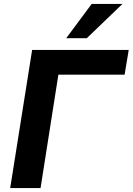

<svg xmlns="http://www.w3.org/2000/svg" viewBox="-20 -960 677 980"><path d="M32 0 144 -705H637L616 -579H278L187 0ZM318 -765 448 -940H605L423 -765Z"/></svg>

Font: Mulish ExtraBold
Style: Italic
Weight: 800
Italic angle: -9°
Designer: Vernon Adams
Foundry: Vernon Adams
Version: Version 3.603; ttfautohint (v1.8.3)